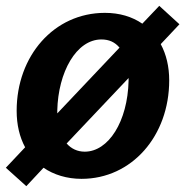

<svg xmlns="http://www.w3.org/2000/svg" viewBox="-34 -600 634 657"><path d="M245 12C417 12 545 -135 545 -325C545 -372 535 -414 516 -449L580 -517L511 -580L453 -519C418 -543 375 -556 325 -556C150 -556 23 -408 23 -221C23 -173 33 -131 52 -96L-14 -26L56 37L115 -26C150 -2 195 12 245 12ZM256 -81C231 -81 210 -91 194 -109L406 -333V-324C403 -184 337 -81 256 -81ZM162 -212V-222C165 -353 227 -465 313 -465C339 -465 359 -456 375 -437Z"/></svg>

Font: Ronzino Bold
Style: Italic
Weight: 700
Italic angle: -8°
Designer: Nunzio Mazzaferro
Foundry: Collletttivo
Version: Version 1.000;Glyphs 3.3 (3337)